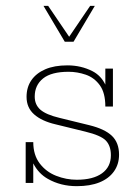

<svg xmlns="http://www.w3.org/2000/svg" viewBox="-20 -628 478 658"><path d="M243 10Q188 10 144 -15Q112 -33 94 -68V-1H68V-141H94Q94 -97 116 -68Q138 -39 172.5 -25.5Q207 -12 243 -12Q299 -12 329.5 -34Q360 -56 360 -96Q360 -128 343 -146Q326 -164 272 -177L170 -202Q123 -213 97 -236Q71 -259 71 -296Q71 -329 87.5 -353Q104 -377 135 -390.5Q166 -404 211 -404Q258 -404 297 -384Q326 -369 341 -338V-393H367V-263H341Q341 -310 322 -336Q303 -362 274 -372Q245 -382 215 -382Q156 -382 127.5 -359Q99 -336 99 -297Q99 -269 118.5 -252Q138 -235 184 -224L286 -199Q339 -186 363.5 -162.5Q388 -139 388 -98Q388 -65 370.5 -40.5Q353 -16 321 -3Q289 10 243 10ZM202 -485 129 -608H145L217 -502L289 -608H305L232 -485Z"/></svg>

Font: Rokkitt SemiBold Thin
Style: Regular
Weight: 250
Version: Version 3.103